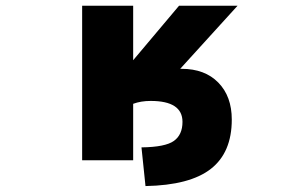

<svg xmlns="http://www.w3.org/2000/svg" viewBox="-20 -544 1040 654"><path d="M433.6 -338.9 589.8 -524.4H789.1L593.8 -309.6Q596.7 -309.6 598.6 -309.6Q677.7 -309.6 723.6 -262.7Q769.5 -215.8 769.5 -136.7Q769.5 -24.4 698.2 31.2Q627 86.9 475.6 89.8L461.9 -42Q543 -43 572.3 -64Q601.6 -85 601.6 -128.9Q601.6 -200.2 493.2 -200.2Q460 -200.2 433.6 -190.4V2H259.8V-524.4H433.6Z"/></svg>

Font: Gen Shin Gothic Monospace Heavy
Style: Bold
Weight: 800
Designer: [Source Han Sans]
Ryoko NISHIZUKA  (kana & ideographs); Paul D. Hunt (Latin, Greek & Cyrillic); Wenlong ZHANG  (bopomofo
Version: Version 1.002.20150607